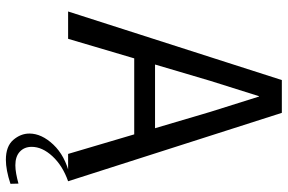

<svg xmlns="http://www.w3.org/2000/svg" viewBox="-183 -585 980 654"><g transform="rotate(90 307.0 -258.0)"><path d="M252.7 -728H364.4L597.4 0H504.3L361 -484.6L308.9 -650.1H307.6L255.5 -484.6L112.2 0H19.1ZM192.7 -296.1H424.2L441.3 -225.2H175.8ZM524.5 212Q478.3 212 456.6 186.8Q434.9 161.7 434.9 131.8Q434.9 90.3 472.6 50.3Q510.3 10.4 575.7 -5.2L597.4 0Q544.2 18.7 512.2 53.4Q480.2 88.1 480.2 124Q480.2 149.1 496.6 164.4Q512.9 179.7 542.9 179.7Q556.1 179.7 572.1 176.8Q588 173.9 605.4 169.1L606.1 196.4Q582.6 204.2 562 208.1Q541.4 212 524.5 212Z"/></g></svg>

Font: Murecho Thin
Style: Regular
Weight: 100
Designer: Neil Summerour
Foundry: Positype
Version: Version 1.010